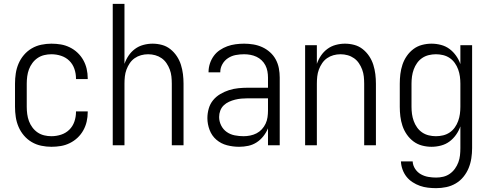

<svg xmlns="http://www.w3.org/2000/svg" viewBox="-20 -755 2540 998"><path d="M247 8Q221 8 194.5 2.5Q168 -3 145 -16.5Q122 -30 104.5 -50.5Q87 -71 76.5 -95.5Q66 -120 62 -146.5Q58 -173 58 -200V-320Q58 -347 62 -373.5Q66 -400 76.5 -424.5Q87 -449 104.5 -469.5Q122 -490 145 -503.5Q168 -517 194.5 -522.5Q221 -528 247 -528Q272 -528 296 -524Q320 -520 342.5 -509Q365 -498 383 -481Q401 -464 413 -442.5Q425 -421 430.5 -397Q436 -373 436 -348V-344H375V-347Q375 -373 366.5 -397.5Q358 -422 340 -439.5Q322 -457 297.5 -465Q273 -473 247 -473Q228 -473 209.5 -468.5Q191 -464 175.5 -453.5Q160 -443 148.5 -427.5Q137 -412 130.5 -394.5Q124 -377 121.5 -358Q119 -339 119 -320V-200Q119 -181 121.5 -162Q124 -143 130.5 -125.5Q137 -108 148.5 -92.5Q160 -77 175.5 -66.5Q191 -56 209.5 -51.5Q228 -47 247 -47Q273 -47 297.5 -55Q322 -63 340 -80.5Q358 -98 366.5 -122.5Q375 -147 375 -173V-176H436V-172Q436 -147 430.5 -123Q425 -99 413 -77.5Q401 -56 383 -39Q365 -22 342.5 -11Q320 0 296 4Q272 8 247 8Z M566 0V-735H627V-423Q635 -446 648.5 -466Q662 -486 681.5 -500.5Q701 -515 725 -521.5Q749 -528 773 -528Q798 -528 822 -521.5Q846 -515 865.5 -499.5Q885 -484 899 -463Q913 -442 920.5 -418Q928 -394 931 -369.5Q934 -345 934 -320V0H873V-320Q873 -339 871 -357.5Q869 -376 862.5 -393.5Q856 -411 845.5 -426.5Q835 -442 820 -452.5Q805 -463 787 -468Q769 -473 750 -473Q731 -473 713 -468Q695 -463 680 -452.5Q665 -442 654.5 -426.5Q644 -411 637.5 -393.5Q631 -376 629 -357.5Q627 -339 627 -320V0Z M1223 8Q1191 8 1160 0Q1129 -8 1105 -28.5Q1081 -49 1069.5 -79.5Q1058 -110 1058 -141Q1058 -166 1065 -190.5Q1072 -215 1087.5 -234Q1103 -253 1125 -266Q1147 -279 1170.5 -286.5Q1194 -294 1219 -296.5Q1244 -299 1268 -299H1373V-352Q1373 -368 1370 -384.5Q1367 -401 1359.5 -415.5Q1352 -430 1340 -441.5Q1328 -453 1313 -460Q1298 -467 1281.5 -470Q1265 -473 1249 -473Q1227 -473 1205.5 -469Q1184 -465 1165.5 -453Q1147 -441 1136 -421.5Q1125 -402 1125 -381V-379H1064V-381Q1064 -403 1071 -424.5Q1078 -446 1091 -464Q1104 -482 1122.5 -494.5Q1141 -507 1161.5 -514.5Q1182 -522 1204.5 -525Q1227 -528 1249 -528Q1273 -528 1297 -524Q1321 -520 1343 -510Q1365 -500 1383.5 -483.5Q1402 -467 1413.5 -445.5Q1425 -424 1429.5 -400Q1434 -376 1434 -352V0H1373V-88Q1364 -66 1349 -47Q1334 -28 1314 -15Q1294 -2 1270.5 3Q1247 8 1223 8ZM1246 -47Q1263 -47 1280.5 -50.5Q1298 -54 1313.5 -62Q1329 -70 1341 -83Q1353 -96 1360.5 -112Q1368 -128 1370.5 -145.5Q1373 -163 1373 -180V-244H1268Q1252 -244 1235 -242.5Q1218 -241 1202 -237Q1186 -233 1170.5 -226Q1155 -219 1143 -207.5Q1131 -196 1125 -180Q1119 -164 1119 -147Q1119 -124 1129.5 -103Q1140 -82 1158.5 -69Q1177 -56 1200 -51.5Q1223 -47 1246 -47Z M1566 0V-520H1627V-423Q1635 -446 1648.5 -466Q1662 -486 1681.5 -500.5Q1701 -515 1725 -521.5Q1749 -528 1773 -528Q1798 -528 1822 -521.5Q1846 -515 1865.5 -499.5Q1885 -484 1899 -463Q1913 -442 1920.5 -418Q1928 -394 1931 -369.5Q1934 -345 1934 -320V0H1873V-320Q1873 -339 1871 -357.5Q1869 -376 1862.5 -393.5Q1856 -411 1845.5 -426.5Q1835 -442 1820 -452.5Q1805 -463 1787 -468Q1769 -473 1750 -473Q1731 -473 1713 -468Q1695 -463 1680 -452.5Q1665 -442 1654.5 -426.5Q1644 -411 1637.5 -393.5Q1631 -376 1629 -357.5Q1627 -339 1627 -320V0Z M2247 223Q2226 223 2204.5 220.5Q2183 218 2163 211Q2143 204 2124.5 192Q2106 180 2093 163.5Q2080 147 2072.5 126.5Q2065 106 2064 84H2125Q2126 105 2138 123Q2150 141 2168 151Q2186 161 2206.5 164.5Q2227 168 2247 168Q2266 168 2284.5 163.5Q2303 159 2318.5 148Q2334 137 2345 121.5Q2356 106 2362.5 88.5Q2369 71 2371 52.5Q2373 34 2373 15V-98Q2365 -75 2350.5 -54.5Q2336 -34 2316.5 -19.5Q2297 -5 2272.5 1.5Q2248 8 2223 8Q2198 8 2173.5 1.5Q2149 -5 2129 -20Q2109 -35 2094.5 -56Q2080 -77 2072 -101Q2064 -125 2061 -150Q2058 -175 2058 -200V-320Q2058 -345 2061 -370Q2064 -395 2072 -419Q2080 -443 2094.5 -464Q2109 -485 2129 -500Q2149 -515 2173.5 -521.5Q2198 -528 2223 -528Q2248 -528 2272.5 -521.5Q2297 -515 2316.5 -500.5Q2336 -486 2350.5 -465.5Q2365 -445 2373 -422V-520H2434V15Q2434 41 2430 67.5Q2426 94 2416 118.5Q2406 143 2389 164Q2372 185 2349 198.5Q2326 212 2300 217.5Q2274 223 2247 223ZM2246 -47Q2265 -47 2283.5 -51.5Q2302 -56 2317.5 -66.5Q2333 -77 2344 -92.5Q2355 -108 2361.5 -126Q2368 -144 2370.5 -162.5Q2373 -181 2373 -200V-320Q2373 -339 2370.5 -357.5Q2368 -376 2361.5 -394Q2355 -412 2344 -427.5Q2333 -443 2317.5 -453.5Q2302 -464 2283.5 -468.5Q2265 -473 2246 -473Q2227 -473 2208.5 -468.5Q2190 -464 2174.5 -453.5Q2159 -443 2148 -427.5Q2137 -412 2130.5 -394Q2124 -376 2121.5 -357.5Q2119 -339 2119 -320V-200Q2119 -181 2121.5 -162.5Q2124 -144 2130.5 -126Q2137 -108 2148 -92.5Q2159 -77 2174.5 -66.5Q2190 -56 2208.5 -51.5Q2227 -47 2246 -47Z"/></svg>

Font: Iosevka Light
Style: Regular
Weight: 300
Monospace: yes
Designer: Belleve Invis
Foundry: Belleve Invis
Version: Version 32.5.0; ttfautohint (v1.8.4)